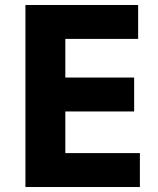

<svg xmlns="http://www.w3.org/2000/svg" viewBox="-20 -750 634 770"><path d="M82 -730H534V-594H242V-439H518V-303H242V-136H541V0H82Z"/></svg>

Font: Sora-SIA
Style: Bold
Weight: 700
Designer: Jonathan Barnbrook, Julián Moncada
Foundry: Barnbrook Fonts
Version: Version 2.000